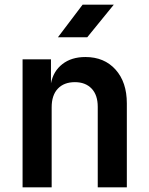

<svg xmlns="http://www.w3.org/2000/svg" viewBox="-20 -805 640 825"><path d="M77 0V-550H199V-447Q209 -499 248 -529.5Q287 -560 347 -560Q428 -560 476.5 -506Q525 -452 525 -361V0H400V-346Q400 -397 373.5 -424.5Q347 -452 302 -452Q255 -452 228.5 -424Q202 -396 202 -344V0ZM229 -645 335 -785H469L355 -645Z"/></svg>

Font: JetBrains Mono NL
Style: Bold
Weight: 700
Monospace: yes
Designer: Philipp Nurullin, Konstantin Bulenkov
Foundry: JetBrains
Version: Version 2.305; ttfautohint (v1.8.4.7-5d5b)